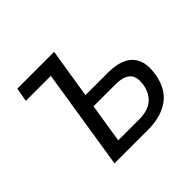

<svg xmlns="http://www.w3.org/2000/svg" viewBox="-162 -909 1114 1114"><g transform="rotate(-45 395.0 -352.5)"><path d="M194 0 292 -620H87L102 -705H404L355 -399H539Q612 -399 658 -375.5Q704 -352 721.5 -304.5Q739 -257 724 -182Q704 -88 637.5 -44Q571 0 473 0ZM304 -79H475Q541 -79 580.5 -107.5Q620 -136 633 -195Q646 -261 617.5 -290.5Q589 -320 520 -320H342Z"/></g></svg>

Font: Nunito Sans 7pt SemiCondensed Medium
Style: Italic
Weight: 500
Width: 4
Italic angle: -9°
Designer: Vernon Adams
Foundry: Vernon Adams
Version: Version 3.101;gftools[0.9.27]